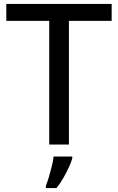

<svg xmlns="http://www.w3.org/2000/svg" viewBox="-20 -734 600 975"><path d="M330 0H230V-628H12V-714H547V-628H330ZM347 70Q342 89 329.5 116Q317 143 301 171Q285 199 267 221H213V209Q220 192 228 165.5Q236 139 243 110.5Q250 82 252 61H347Z"/></svg>

Font: Noto Sans Kayah Li Medium
Style: Regular
Weight: 500
Designer: Monotype Design Team, Sérgio Martins
Foundry: Monotype Imaging Inc.
Version: Version 2.002; ttfautohint (v1.8.4.7-5d5b)